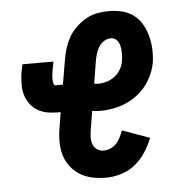

<svg xmlns="http://www.w3.org/2000/svg" viewBox="-44 -570 588 621"><g transform="rotate(-5 250.0 -260.0)"><path d="M276 8Q253 8 231.5 3.5Q210 -1 192 -12Q174 -23 161 -40Q148 -57 142 -77.5Q136 -98 136 -120.5Q136 -143 140 -166L148 -216H139Q121 -216 104.5 -219Q88 -222 73.5 -230.5Q59 -239 49.5 -252Q40 -265 35 -280.5Q30 -296 30 -313.5Q30 -331 32 -349L38 -381H139L133 -349Q133 -345 132 -340.5Q131 -336 131 -332Q131 -328 131 -324Q131 -320 131.5 -316Q132 -312 133.5 -308Q135 -304 139 -304H163L177 -386Q180 -405 186 -423Q192 -441 201.5 -457.5Q211 -474 226 -488Q241 -502 258 -511.5Q275 -521 293.5 -524.5Q312 -528 330 -528Q353 -528 374 -523Q395 -518 411.5 -505.5Q428 -493 438.5 -475Q449 -457 454.5 -436.5Q460 -416 461 -394.5Q462 -373 459 -351Q454 -321 437.5 -293Q421 -265 394.5 -245.5Q368 -226 337.5 -217.5Q307 -209 277 -209Q270 -209 263 -209.5Q256 -210 250 -211L240 -151Q238 -139 237.5 -127Q237 -115 241 -104Q245 -93 254.5 -86.5Q264 -80 276 -80Q287 -80 298.5 -85Q310 -90 318 -99Q326 -108 331 -118.5Q336 -129 340 -140L429 -108Q420 -85 405.5 -62.5Q391 -40 370.5 -23.5Q350 -7 325 0.5Q300 8 276 8ZM278 -297Q292 -297 306 -301.5Q320 -306 331.5 -315Q343 -324 350.5 -337Q358 -350 360 -364Q362 -376 362 -388Q362 -400 359.5 -411.5Q357 -423 349.5 -431.5Q342 -440 330 -440Q319 -440 308 -433Q297 -426 291 -416Q285 -406 281.5 -394.5Q278 -383 276 -372L264 -298Q267 -298 270.5 -297.5Q274 -297 278 -297Z"/></g></svg>

Font: Iosevka Curly Semibold
Style: Italic
Weight: 600
Italic angle: -9°
Monospace: yes
Designer: Belleve Invis
Foundry: Belleve Invis
Version: Version 22.1.2; ttfautohint (v1.8.4)